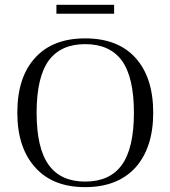

<svg xmlns="http://www.w3.org/2000/svg" viewBox="-20 -766 706 796"><path d="M51.8 -298.8Q51.8 -447.3 127 -527.8Q199.7 -606.9 333 -606.9Q468.8 -606.9 542 -525.9Q615.2 -444.3 615.2 -298.8Q615.2 -153.3 541 -70.8Q466.8 9.8 333 9.8Q199.7 9.8 127 -70.8Q51.8 -152.8 51.8 -298.8ZM131.8 -298.8Q131.8 -151.4 182.1 -82Q231.9 -13.2 333 -13.2Q435.1 -13.2 484.9 -82Q535.2 -151.4 535.2 -298.8Q535.2 -445.8 484.9 -515.1Q434.6 -583 333 -583Q232.4 -583 182.1 -515.1Q131.8 -445.8 131.8 -298.8ZM213.9 -709V-746.1H453.1V-709Z"/></svg>

Font: Unna Light
Style: Regular
Weight: 300
Designer: Jorge de Buen Unna
Foundry: Omnibus-Type
Version: Version 2.007;PS 002.007;hotconv 1.0.88;makeotf.lib2.5.64775